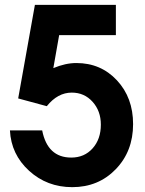

<svg xmlns="http://www.w3.org/2000/svg" viewBox="-20 -759 600 792"><path d="M21 -221H154Q176 -109 274 -109Q328 -109 362 -147Q396 -185 396 -245Q396 -301 362 -339Q328 -377 276 -377Q218 -377 173 -321L55 -353L124 -739H458V-614H224L200 -478Q250 -499 295 -499Q396 -499 462.5 -427.5Q529 -356 529 -247Q529 -135 457.5 -61Q386 13 278 13Q174 13 100 -54.5Q26 -122 21 -221Z"/></svg>

Font: Involve
Style: Bold
Weight: 700
Designer: Stefan Peev
Foundry: Context Ltd.
Version: Version 1.001